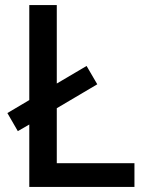

<svg xmlns="http://www.w3.org/2000/svg" viewBox="-20 -734 576 754"><path d="M95 0V-245L50 -219L9 -290L95 -341V-714H203V-406L320 -475L362 -403L203 -309V-93H508V0Z"/></svg>

Font: Noto Sans Thai Medium
Style: Regular
Weight: 500
Designer: Monotype Design Team
Foundry: Monotype Imaging Inc.
Version: Version 2.001